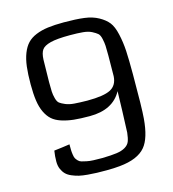

<svg xmlns="http://www.w3.org/2000/svg" viewBox="-109 -826 829 918"><g transform="rotate(-15 305.0 -367.0)"><path d="M545.9 -410.6Q545.9 -241.7 541.5 -191.9Q533.7 -96.7 500 -56.2Q462.4 -10.7 371.1 -2Q342.8 1 306.2 1Q277.3 1 258.1 0.5Q238.8 0 213.4 -2.2Q188 -4.4 171.1 -8.3Q154.3 -12.2 136.5 -19.8Q118.7 -27.3 108.2 -38.1Q97.7 -48.8 90.8 -64.7Q84 -80.6 84 -101.1Q84 -127.9 88.4 -154.8Q127.9 -159.2 166 -165Q166 -146 166.3 -136.2Q166.5 -126.5 168.5 -113.5Q170.4 -100.6 173.6 -94.7Q176.8 -88.9 183.6 -81.5Q190.4 -74.2 199.7 -71.5Q209 -68.8 223.9 -65.7Q238.8 -62.5 257.1 -61.8Q275.4 -61 301.3 -61Q347.2 -62 372.8 -65.7Q398.4 -69.3 415.3 -79.3Q432.1 -89.4 438.2 -104.5Q444.3 -119.6 447.3 -147.5Q452.1 -259.8 454.1 -351.1Q410.2 -270 295.4 -270Q249 -270 216.6 -273.4Q184.1 -276.9 156.5 -285.9Q128.9 -294.9 111.8 -310.1Q94.7 -325.2 82.8 -350.1Q70.8 -375 65.9 -408.7Q61 -442.4 61 -489.3Q61 -540 65.4 -576.7Q69.8 -613.3 80.8 -641.4Q91.8 -669.4 108.4 -687Q125 -704.6 151.6 -715.6Q178.2 -726.6 211.2 -731Q244.1 -735.4 290.5 -735.4Q351.1 -735.4 391.1 -730.2Q431.2 -725.1 460.7 -708.7Q490.2 -692.4 506.3 -671.9Q522.5 -651.4 531.7 -610.6Q541 -569.8 543.5 -526.4Q545.9 -482.9 545.9 -410.6ZM455.6 -527.3Q455.6 -560.1 454.8 -575Q454.1 -589.8 449.7 -610.1Q445.3 -630.4 436.3 -638.2Q427.2 -646 410.2 -654.8Q393.1 -663.6 367.2 -666Q341.3 -668.5 302.7 -668.5Q238.8 -668.5 206.5 -660.2Q174.3 -651.9 163.3 -636.2Q152.3 -620.6 150.9 -588.9Q148.9 -515.6 148.9 -478Q148.9 -445.8 149.7 -430.4Q150.4 -415 155.3 -396.5Q160.2 -377.9 169.2 -371.1Q178.2 -364.3 196 -356.7Q213.9 -349.1 239 -347.2Q264.2 -345.2 303.2 -344.7Q384.8 -344.7 418.5 -362.5Q452.1 -380.4 454.6 -424.8Q455.6 -458.5 455.6 -527.3Z"/></g></svg>

Font: Coda
Style: Regular
Weight: 400
Designer: vernon adams
Foundry: vernon adams
Version: Version 2.001; ttfautohint (v0.8) -r 50 -G 200 -x